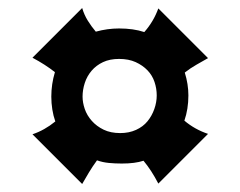

<svg xmlns="http://www.w3.org/2000/svg" viewBox="-20 -579 599 479"><path d="M277 -508Q313 -508 340 -499Q363 -525 375 -558L499 -434Q485 -426 470 -417.5Q455 -409 441 -398Q450 -369 450 -341Q450 -307 440 -278Q466 -256 499 -245L375 -121Q358 -154 338 -178Q317 -171 284 -171Q267 -171 251.5 -172.5Q236 -174 222 -179Q211 -164 202 -149Q193 -134 185 -120L61 -244Q91 -254 118 -276Q113 -290 110.5 -306Q108 -322 108 -338Q108 -369 117 -399Q93 -418 61 -435L185 -559Q190 -542 199 -527.5Q208 -513 219 -500Q248 -508 277 -508ZM277 -432Q254 -432 237 -424Q220 -416 208.5 -402.5Q197 -389 191.5 -372Q186 -355 186 -338Q186 -323 191.5 -307Q197 -291 209 -277.5Q221 -264 238.5 -255.5Q256 -247 280 -247Q302 -247 319.5 -255Q337 -263 348 -276.5Q359 -290 365 -307Q371 -324 371 -341Q371 -358 365.5 -374.5Q360 -391 348 -403.5Q336 -416 318.5 -424Q301 -432 277 -432Z"/></svg>

Font: New Rocker
Style: Regular
Weight: 400
Designer: Pablo Impallari, Brenda Gallo, Rodrigo Fuenzalida
Foundry: Pablo Impallari, Brenda Gallo, Rodrigo Fuenzalida
Version: Version 1.000; ttfautohint (v0.93) -l 8 -r 50 -G 200 -x 14 -